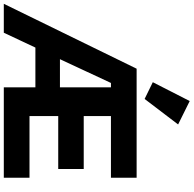

<svg xmlns="http://www.w3.org/2000/svg" viewBox="-25 -993 1017 1009"><g transform="rotate(90 483.5 -488.5)"><path d="M499 -740 411 -783 510 -977 633 -916ZM-1 0 340 -698H913V-563H589V-420H867V-286H589V-135H913V0H438V-166H229L151 0ZM290 -295H438V-563H415Z"/></g></svg>

Font: Anuphan
Style: Bold
Weight: 700
Designer: Mike Abbink, Paul van der Laan, Pieter van Rosmalen, Mint Tantisuwanna
Foundry: Bold Monday; Cadson Demak
Version: Version 3.002;hotconv 1.0.109;makeotfexe 2.5.65596